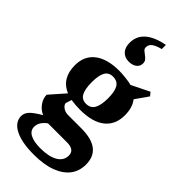

<svg xmlns="http://www.w3.org/2000/svg" viewBox="-304 -827 1109 1109"><g transform="rotate(45 250.0 -273.0)"><path d="M125.5 -169.4Q38.6 -206.1 38.6 -312.5Q38.6 -388.7 91.8 -429.9Q145 -471.2 244.1 -471.2Q265.1 -471.2 298.1 -467.5Q331.1 -463.9 346.2 -459L456.1 -513.2L473.1 -492.2L417.5 -413.1Q447.8 -376 447.8 -312.5Q447.8 -234.9 395.3 -193.1Q342.8 -151.4 242.2 -151.4Q203.6 -151.4 167.5 -157.2L155.8 -120.1Q156.7 -106 173.8 -93.5Q190.9 -81.1 215.8 -81.1H322.8Q490.2 -81.1 490.2 47.9Q490.2 101.1 461.2 139.4Q432.1 177.7 375.7 199.2Q319.3 220.7 235.4 220.7Q135.7 220.7 81.1 192.1Q26.4 163.6 26.4 113.8Q26.4 91.8 44.2 71.3Q62 50.8 113.3 21Q84.5 9.8 64.2 -18.1Q43.9 -45.9 43.9 -76.7ZM383.3 81.1Q383.3 34.7 321.3 34.7H166.5Q123.5 65.9 123.5 105.5Q123.5 136.7 153.6 152.3Q183.6 168 235.8 168Q306.6 168 345 145Q383.3 122.1 383.3 81.1ZM241.2 -200.2Q277.3 -200.2 293.5 -228.3Q309.6 -256.3 309.6 -312.5Q309.6 -368.7 293.7 -395.3Q277.8 -421.9 241.2 -421.9Q207.5 -421.9 192.1 -395.3Q176.8 -368.7 176.8 -312.5Q176.8 -256.3 191.9 -228.3Q207 -200.2 241.2 -200.2ZM170.4 -627.9Q170.4 -683.1 210.7 -718Q251 -752.9 327.6 -767.1V-733.4Q290.5 -723.6 272.7 -710.4Q254.9 -697.3 254.9 -675.8Q254.9 -663.6 263.4 -655.8Q272 -647.9 282.5 -640.6Q293 -633.3 301.5 -623.8Q310.1 -614.3 310.1 -598.1Q310.1 -575.2 292.2 -561Q274.4 -546.9 243.7 -546.9Q210 -546.9 190.2 -568.4Q170.4 -589.8 170.4 -627.9Z"/></g></svg>

Font: Tinos
Style: Bold
Weight: 700
Designer: Steve Matteson
Foundry: Monotype Imaging Inc.
Version: Version 1.23